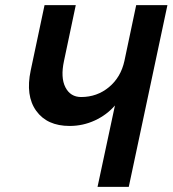

<svg xmlns="http://www.w3.org/2000/svg" viewBox="-20 -730 674 750"><path d="M361 0 429 -318Q397 -281 350.5 -259.5Q304 -238 252 -238Q164 -238 121.5 -297Q79 -356 100 -455L154 -710H276L230 -492Q216 -427 235.5 -389Q255 -351 297 -351Q359 -351 405.5 -389.5Q452 -428 466 -492L512 -710H634L483 0Z"/></svg>

Font: Geist Mono
Style: Bold Italic
Weight: 700
Italic angle: -12°
Monospace: yes
Designer: Basement.studio, Andrés Briganti, Mateo Zaragoza
Foundry: Basement.studio, Vercel, Andrés Briganti, Guido Ferreyra, Mateo Zaragoza
Version: Version 1.500; ttfautohint (v1.8.4.7-5d5b)